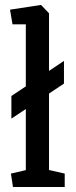

<svg xmlns="http://www.w3.org/2000/svg" viewBox="-20 -752 304 772"><path d="M25.8 -275V-366L237.2 -507V-416ZM32.1 0 24 -54 83.8 -68V-654.2H30.3L20.3 -713.1L145 -732.2L177.1 -698.6V-68.5L240.2 -54V0Z"/></svg>

Font: Kreon Light
Style: Regular
Weight: 300
Designer: Julia Petretta
Foundry: Julia Petretta and Eli Heuer
Version: Version 2.002